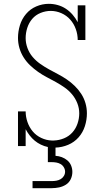

<svg xmlns="http://www.w3.org/2000/svg" viewBox="-20 -763 540 1003"><path d="M150 220V183H250Q262 183 274 181Q286 179 296.5 173Q307 167 313.5 156.5Q320 146 320 134Q320 122 313.5 111Q307 100 296.5 94Q286 88 274 86Q262 84 250 84H230V5Q211 1 193.5 -7.5Q176 -16 161.5 -28Q147 -40 135 -55.5Q123 -71 114 -88V0H74V-181H114Q114 -153 123.5 -125.5Q133 -98 151 -76.5Q169 -55 195.5 -42.5Q222 -30 250 -29H262Q289 -30 314.5 -40.5Q340 -51 358 -71Q376 -91 385 -117.5Q394 -144 394 -171Q394 -198 384 -223.5Q374 -249 357 -269.5Q340 -290 318 -305.5Q296 -321 272.5 -334Q249 -347 225 -359.5Q201 -372 179 -387.5Q157 -403 137.5 -421.5Q118 -440 103.5 -463Q89 -486 81.5 -512Q74 -538 74 -565Q74 -598 84 -631Q94 -664 116 -690Q138 -716 169.5 -729.5Q201 -743 235 -743Q259 -743 282 -736.5Q305 -730 324.5 -717Q344 -704 359.5 -686Q375 -668 386 -647V-735H426V-554H386Q386 -583 376 -611Q366 -639 347 -660.5Q328 -682 301 -694Q274 -706 245 -706Q218 -706 192 -695.5Q166 -685 148.5 -664.5Q131 -644 122.5 -617.5Q114 -591 114 -564Q114 -538 123.5 -512Q133 -486 150.5 -465.5Q168 -445 190 -429.5Q212 -414 235.5 -401Q259 -388 283 -375.5Q307 -363 329 -348Q351 -333 370.5 -314Q390 -295 404.5 -272.5Q419 -250 426.5 -224Q434 -198 434 -171Q434 -137 423.5 -104Q413 -71 390.5 -45.5Q368 -20 336 -6.5Q304 7 270 8V51Q287 52 303 58Q319 64 332 75Q345 86 351.5 102Q358 118 358 135Q358 155 349.5 173Q341 191 324.5 201.5Q308 212 288.5 216Q269 220 250 220Z"/></svg>

Font: Iosevka Curly Slab Extralight
Style: Regular
Weight: 200
Monospace: yes
Designer: Belleve Invis
Foundry: Belleve Invis
Version: Version 22.1.2; ttfautohint (v1.8.4)